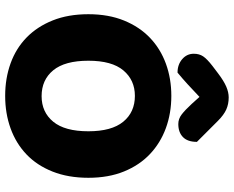

<svg xmlns="http://www.w3.org/2000/svg" viewBox="-101 -786 905 743"><g transform="rotate(90 351.5 -414.5)"><path d="M668 -304Q668 -226 644 -165.5Q620 -105 577.5 -64.5Q535 -24 477 -3Q419 18 351 18Q283 18 225 -3Q167 -24 125 -65Q83 -106 59 -166Q35 -226 35 -304Q35 -382 59.5 -442Q84 -502 126.5 -542.5Q169 -583 226.5 -604Q284 -625 351 -625Q418 -625 475.5 -604Q533 -583 576 -542.5Q619 -502 643.5 -442Q668 -382 668 -304ZM488 -304Q488 -394 451 -439Q414 -484 351 -484Q290 -484 252.5 -439.5Q215 -395 215 -304Q215 -213 252 -168Q289 -123 352 -123Q414 -123 451 -168Q488 -213 488 -304ZM355 -734Q331 -711 307 -689Q283 -667 261 -649Q230 -649 209 -667Q188 -685 188 -712Q188 -733 198 -748Q208 -763 235 -784L264 -806Q293 -828 315 -837.5Q337 -847 357 -847Q383 -847 404 -837.5Q425 -828 448 -805L529 -724Q529 -688 510.5 -670Q492 -652 460 -652Q440 -652 423 -665Q406 -678 382 -704Z"/></g></svg>

Font: Baloo Bhaina 2 ExtraBold
Style: Regular
Weight: 800
Designer: Yesha Goshar, Manish Minz, Shuchita Grover and Ek Type
Foundry: Ek Type
Version: Version 1.640;hotconv 1.0.111;makeotfexe 2.5.65597; ttfautoh